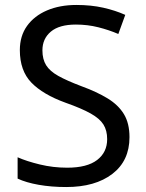

<svg xmlns="http://www.w3.org/2000/svg" viewBox="-20 -744 589 774"><path d="M502 -191Q502 -96 433 -43Q364 10 247 10Q187 10 136 1Q85 -8 51 -24V-110Q87 -94 140.5 -81Q194 -68 251 -68Q331 -68 371.5 -99Q412 -130 412 -183Q412 -218 397 -242Q382 -266 345.5 -286.5Q309 -307 244 -330Q153 -363 106.5 -411Q60 -459 60 -542Q60 -599 89 -639.5Q118 -680 169.5 -702Q221 -724 288 -724Q347 -724 396 -713Q445 -702 485 -684L457 -607Q420 -623 376.5 -634Q333 -645 286 -645Q219 -645 185 -616.5Q151 -588 151 -541Q151 -505 166 -481Q181 -457 215 -438Q249 -419 307 -397Q370 -374 413.5 -347.5Q457 -321 479.5 -284Q502 -247 502 -191Z"/></svg>

Font: Noto Sans Tirhuta
Style: Regular
Weight: 400
Designer: Monotype Design Team
Foundry: Monotype Imaging Inc.
Version: Version 2.003; ttfautohint (v1.8.4.7-5d5b)